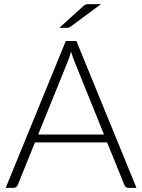

<svg xmlns="http://www.w3.org/2000/svg" viewBox="-20 -905 684 925"><path d="M637.5 0H598Q591 0 586.5 -3.8Q582 -7.5 579.5 -13.5L496 -219H148.5L65.5 -13.5Q63.5 -8 58.5 -4Q53.5 0 46.5 0H7.5L297 -707.5H348ZM164 -257H481L336.5 -614.5Q333 -623 329.5 -633.8Q326 -644.5 322.5 -656.5Q319 -644.5 315.5 -633.8Q312 -623 308.5 -614ZM466.5 -885 320.5 -777Q315.5 -773.5 311.2 -772.2Q307 -771 301 -771H266L379.5 -874Q386.5 -880.5 392.5 -882.8Q398.5 -885 410.5 -885Z"/></svg>

Font: Lato Light
Style: Regular
Weight: 300
Designer: Lukasz Dziedzic
Foundry: Lukasz Dziedzic
Version: Version 1.104; Western+Polish opensource